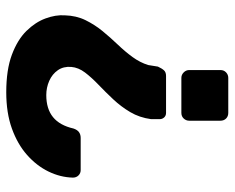

<svg xmlns="http://www.w3.org/2000/svg" viewBox="-88 -471 750 614"><g transform="rotate(90 287.0 -164.0)"><path d="M341 -320Q350 -320 355.5 -314Q361 -308 361 -300Q361 -293 361 -286Q361 -279 361 -272Q356 -235 338.5 -205.5Q321 -176 297.5 -151Q274 -126 251 -104Q228 -82 212 -61Q196 -40 194 -17Q192 8 204.5 26Q217 44 238.5 53.5Q260 63 284 63Q328 63 354.5 41.5Q381 20 391 -24Q395 -36 402.5 -41.5Q410 -47 421 -47H524Q534 -47 541 -40Q548 -33 548 -22Q547 18 528.5 56Q510 94 475.5 124.5Q441 155 391 173Q341 191 275 191Q203 191 155 173Q107 155 79 126.5Q51 98 39 65.5Q27 33 29 4Q30 -33 44.5 -62.5Q59 -92 79.5 -117Q100 -142 122.5 -165.5Q145 -189 162.5 -213Q180 -237 188 -263Q189 -271 190.5 -278.5Q192 -286 193 -294Q199 -307 205 -313.5Q211 -320 223 -320ZM341 -519Q352 -519 359 -512Q366 -505 366 -494V-394Q366 -384 359 -376.5Q352 -369 341 -369H229Q219 -369 211.5 -376.5Q204 -384 204 -394V-494Q204 -505 211.5 -512Q219 -519 229 -519Z"/></g></svg>

Font: Rubik SemiBold
Style: Regular
Weight: 600
Designer: Hubert and Fischer
Foundry: Hubert and Fischer
Version: Version 2.300;gftools[0.9.30]